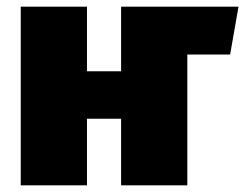

<svg xmlns="http://www.w3.org/2000/svg" viewBox="-20 -554 733 574"><path d="M693 -534H342V-341H240V-534H42V0H240V-199H342V0H540V-391H668Z"/></svg>

Font: Fira Sans Heavy
Style: Regular
Weight: 900
Designer: bBox Type GmbH & Carrois Corporate GbR & Edenspiekermann AG
Foundry: bBox Type GmbH & Carrois Corporate GbR & Edenspiekermann AG
Version: Version 4.300;PS 004.300;hotconv 1.0.88;makeotf.lib2.5.64775